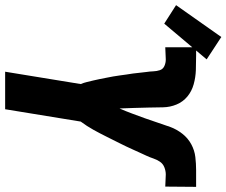

<svg xmlns="http://www.w3.org/2000/svg" viewBox="-175 -794 881 747"><g transform="rotate(90 265.5 -420.5)"><path d="M171 0 219 -294Q214 -306 211 -318.5Q208 -331 205 -343.5Q202 -356 199.5 -368.5Q197 -381 194.5 -394Q192 -407 189.5 -420Q187 -433 185.5 -446Q184 -459 182 -471.5Q180 -484 178 -497.5Q176 -511 175 -524Q174 -537 172 -550Q170 -563 169.5 -576.5Q169 -590 165 -602Q161 -614 149 -619.5Q137 -625 123 -625Q111 -625 99.5 -624Q88 -623 76 -623V-743H108Q137 -743 165 -742Q193 -741 220 -733.5Q247 -726 267.5 -709Q288 -692 298.5 -667Q309 -642 309.5 -614Q310 -586 310.5 -557.5Q311 -529 312 -501Q313 -473 314 -445Q325 -470 334 -494.5Q343 -519 352 -543.5Q361 -568 369 -593Q377 -618 386 -642.5Q395 -667 412 -689Q429 -711 453 -724Q477 -737 503 -740Q529 -743 554 -743H619L618 -623Q606 -623 594.5 -624Q583 -625 571 -625Q557 -625 543 -619.5Q529 -614 521 -602Q513 -590 508.5 -576.5Q504 -563 498 -550Q492 -537 486 -524Q480 -511 474 -497.5Q468 -484 462 -471.5Q456 -459 449.5 -446Q443 -433 436.5 -420Q430 -407 423.5 -394Q417 -381 410.5 -368.5Q404 -356 397 -343.5Q390 -331 382 -318.5Q374 -306 365 -294L317 0ZM-16 -619 -88 -665 36 -841 123 -784Z"/></g></svg>

Font: Iosevka Aile Heavy
Style: Italic
Weight: 900
Italic angle: -9°
Designer: Belleve Invis
Foundry: Belleve Invis
Version: Version 31.1.0; ttfautohint (v1.8.4)